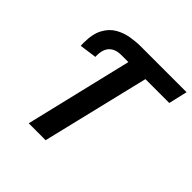

<svg xmlns="http://www.w3.org/2000/svg" viewBox="-180 -845 996 996"><g transform="rotate(45 318.0 -346.5)"><path d="M171 0 312 -590H262Q226 -590 205.5 -576Q185 -562 177.5 -539Q170 -516 172 -488L78 -475Q77 -481 77 -486Q77 -491 77 -497Q77 -562 98.5 -601.5Q120 -641 154 -660.5Q188 -680 226.5 -686.5Q265 -693 299 -693H636L612 -590H437L295 0Z"/></g></svg>

Font: Ubuntu Sans Mono SemiBold
Style: Italic
Weight: 600
Italic angle: -13.5°
Monospace: yes
Designer: Dalton Maag Ltd
Foundry: Dalton Maag Ltd
Version: Version 1.006